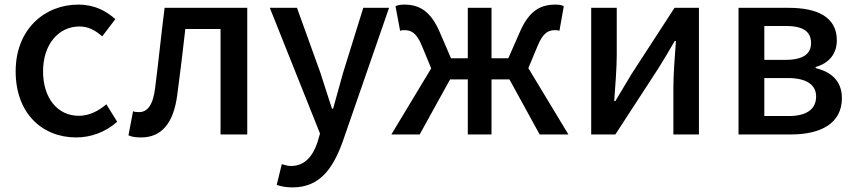

<svg xmlns="http://www.w3.org/2000/svg" viewBox="-20 -584 3720 834"><path d="M311 13C375 13 438 -10 489 -55L442 -131C409 -103 369 -81 322 -81C230 -81 167 -158 167 -274C167 -391 234 -469 325 -469C364 -469 393 -453 424 -426L481 -501C441 -536 392 -564 320 -564C175 -564 48 -458 48 -274C48 -93 162 13 311 13Z M593 13C682 13 734 -49 750 -172C763 -268 774 -362 785 -458H938V0H1054V-550H695C680 -433 669 -320 654 -203C645 -127 620 -97 584 -97C572 -97 563 -98 558 -101L538 4C555 11 570 13 593 13Z M1670 -550H1558L1470 -267L1427 -112H1422C1405 -163 1388 -218 1372 -267L1270 -550H1152L1370 -4L1359 34C1339 94 1304 137 1244 137C1229 137 1215 132 1204 129L1182 219C1201 226 1223 230 1251 230C1367 230 1425 151 1468 33Z M2275 -288 2315 -384C2339 -443 2363 -453 2391 -453C2399 -453 2403 -453 2410 -450L2429 -557C2420 -562 2408 -564 2393 -564C2328 -564 2279 -538 2239 -447L2188 -331H2115V-550H2012V-331H1939L1889 -447C1849 -538 1800 -564 1735 -564C1720 -564 1708 -562 1698 -557L1718 -450C1725 -453 1729 -453 1737 -453C1765 -453 1789 -443 1813 -384L1853 -287L1680 0H1803L1935 -239H2012V0H2115V-239H2193L2324 0H2449Z M2548 0H2653L2841 -289C2861 -321 2891 -371 2911 -406H2916C2911 -334 2905 -262 2905 -205V0H3016V-550H2910L2723 -262C2704 -229 2672 -178 2653 -145H2648C2653 -217 2659 -288 2659 -345V-550H2548Z M3188 0H3416C3544 0 3637 -47 3637 -158C3637 -235 3587 -273 3523 -288V-293C3583 -310 3615 -352 3615 -409C3615 -512 3527 -550 3406 -550H3188ZM3300 -324V-471H3396C3472 -471 3503 -444 3503 -397C3503 -352 3472 -324 3392 -324ZM3300 -80V-245H3402C3486 -245 3525 -214 3525 -165C3525 -112 3487 -80 3406 -80Z"/></svg>

Font: Spoqa Han Sans Neo Medium
Style: Regular
Weight: 500
Designer: [Spoqa Han Sans Neo] Dong-huui Kim  Younghwa Kang  Yujin Lee  [Noto Sans] Ryoko NISHIZUKA  (kana & ideographs); Paul D. 
Foundry: Spoqa (http://www.spoqa-han-sans.com)
Version: Version 1.000